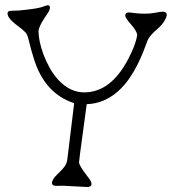

<svg xmlns="http://www.w3.org/2000/svg" viewBox="-20 -708 669 747"><path d="M224.1 14.6 200.2 15.1Q173.8 15.1 186 -8.8Q191.9 -19.5 204.6 -31.5Q217.3 -43.5 223.6 -50.8Q239.3 -67.9 241.5 -85Q243.7 -102.1 245.8 -119.4Q248 -136.7 250 -154.3L268.6 -306.6Q152.8 -344.2 111.3 -481Q99.1 -520 93 -546.9Q86.9 -573.7 80.3 -580.6Q73.7 -587.4 67.1 -593.3Q60.5 -599.1 51.5 -605.5Q42.5 -611.8 33.2 -620.1Q9.3 -640.1 9.3 -656.2Q9.3 -666 23.2 -666Q37.1 -666 54.2 -667.2Q71.3 -668.5 88.9 -670.9Q130.4 -675.8 145.8 -681.6Q161.1 -687.5 166 -687.5Q174.3 -687.5 174.3 -679Q174.3 -670.4 167.5 -659.7Q160.6 -648.9 152.3 -636.7Q129.9 -602.5 129.9 -585.4Q129.9 -568.4 134.8 -544.9Q139.6 -521.5 149.4 -495.4Q159.2 -469.2 173.8 -443.1Q188.5 -417 208 -396Q252.9 -348.6 307.6 -348.6Q411.1 -348.6 479 -478.5Q508.3 -534.2 513.7 -571.3Q513.7 -585.4 490.2 -612.3Q467.3 -638.2 467.3 -647Q467.3 -659.7 481.9 -659.7Q485.8 -659.7 503.4 -657.2Q521 -654.8 539.3 -654.8Q557.6 -654.8 567.6 -656Q577.6 -657.2 585.4 -658.7Q606.4 -662.6 612.3 -662.6Q641.1 -662.6 619.6 -626.5Q610.4 -610.8 593.8 -596.7Q560.5 -567.9 554.2 -550.8Q547.9 -533.7 538.3 -509Q528.8 -484.4 515.1 -457Q501.5 -429.7 482.9 -402.6Q464.4 -375.5 439.9 -353.5Q384.8 -304.7 317.4 -302.7Q316.4 -296.9 302.7 -194.3Q287.6 -84 287.6 -76.9Q287.6 -69.8 295.2 -57.4Q302.7 -44.9 311.8 -33.2Q320.8 -21.5 328.4 -11Q335.9 -0.5 335.9 8.3Q335.9 19.5 318.4 19.5Z"/></svg>

Font: Snowburst One
Style: Regular
Weight: 400
Designer: Annet Stirling
Foundry: Annet Stirling
Version: Version 1.001